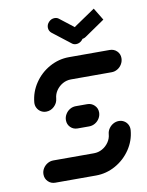

<svg xmlns="http://www.w3.org/2000/svg" viewBox="-81 -762 628 821"><g transform="rotate(-10 233.5 -352.0)"><path d="M405.2 -212.6Q418.1 -212.6 428.5 -206.1Q438.9 -199.6 444.3 -188.7Q449.6 -177.8 448.5 -164.8Q444.8 -120 419.3 -82.2Q393.7 -44.4 353.9 -22.2Q314.1 0 268.9 0H92.2Q73.7 0 61.1 -12.6Q48.5 -25.2 48.5 -43.7Q48.5 -57.4 55.7 -69.3Q63 -81.1 74.8 -88.1Q86.7 -95.2 100.4 -95.2H277Q296.3 -95.2 313.1 -104.6Q330 -114.1 340.9 -130Q351.9 -145.9 353.3 -164.8Q354.4 -177.8 361.9 -188.7Q369.3 -199.6 380.7 -206.1Q392.2 -212.6 405.2 -212.6ZM328.9 -263.7Q328.9 -250 321.7 -238Q314.4 -225.9 302.4 -218.9Q290.4 -211.9 276.7 -211.9H226.7Q208.1 -211.9 195.7 -224.3Q183.3 -236.7 183.3 -255.2Q183.3 -268.9 190.6 -280.9Q197.8 -293 209.6 -300Q221.5 -307 235.2 -307H284.8Q303.3 -307 316.1 -294.4Q328.9 -281.9 328.9 -263.7ZM107 -305.9Q94.1 -305.9 83.7 -312.4Q73.3 -318.9 67.8 -329.8Q62.2 -340.7 63.3 -353.7Q67.4 -398.5 92.8 -436.3Q118.1 -474.1 158.1 -496.3Q198.1 -518.5 243 -518.5H419.6Q438.1 -518.5 450.7 -506.3Q463.3 -494.1 463.3 -475.9Q463.3 -461.9 456.1 -449.6Q448.9 -437.4 437 -430.4Q425.2 -423.3 411.5 -423.3H234.8Q215.6 -423.3 198.7 -413.9Q181.9 -404.4 170.9 -388.5Q160 -372.6 158.5 -353.7Q156.7 -334.1 141.7 -320Q126.7 -305.9 107 -305.9ZM175.9 -658.5Q175.9 -672.6 186.5 -683.1Q197 -693.7 211.1 -693.7Q222.2 -693.7 229.6 -687.4L307.4 -627Q318.5 -618.9 318.5 -603Q318.5 -588.9 307.8 -578.5Q297 -568.1 283 -568.1Q272.2 -568.1 264.8 -574.4L187 -634.8Q181.9 -638.9 178.9 -645Q175.9 -651.1 175.9 -658.5ZM415.6 -651.1 328.1 -591.1Q319.6 -585.2 308.5 -585.2Q295.9 -585.2 287.4 -593.7Q278.9 -602.2 278.9 -615.2Q278.9 -624.1 283.1 -631.7Q287.4 -639.3 294.4 -644.1L383.3 -704.4Z"/></g></svg>

Font: 26F Galaxy Sans Extra Bold
Style: Italic
Weight: 800
Italic angle: -5°
Designer: C₂₉H₂₅N₃O₅
Version: Version 1.200